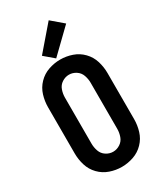

<svg xmlns="http://www.w3.org/2000/svg" viewBox="-242 -1070 984 1164"><g transform="rotate(-30 250.0 -488.0)"><path d="M233 -761 166 -818 309 -984 391 -914ZM250 8Q208 8 167.5 -6Q127 -20 97 -51Q67 -82 54.5 -123Q42 -164 42 -206V-529Q42 -571 54.5 -612Q67 -653 97 -684Q127 -715 167.5 -729Q208 -743 250 -743Q292 -743 332.5 -729Q373 -715 403 -684Q433 -653 445.5 -612Q458 -571 458 -529V-206Q458 -164 445.5 -123Q433 -82 403 -51Q373 -20 332.5 -6Q292 8 250 8ZM250 -98Q276 -98 299 -113Q322 -128 331 -154Q340 -180 340 -206V-529Q340 -555 331 -581Q322 -607 299 -622Q276 -637 250 -637Q224 -637 201 -622Q178 -607 169 -581Q160 -555 160 -529V-206Q160 -180 169 -154Q178 -128 201 -113Q224 -98 250 -98Z"/></g></svg>

Font: Iosevka SS01
Style: Bold
Weight: 700
Monospace: yes
Designer: Belleve Invis
Foundry: Belleve Invis
Version: 2.3.3; ttfautohint (v1.8.3)